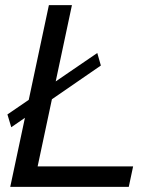

<svg xmlns="http://www.w3.org/2000/svg" viewBox="-20 -730 605 750"><path d="M9 -283 360 -523 374 -474 24 -233ZM171 -710H261L127 -80H500L483 0H20Z"/></svg>

Font: Raleway Thin Medium
Style: Italic
Weight: 500
Italic angle: -12°
Version: Version 4.026